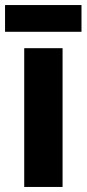

<svg xmlns="http://www.w3.org/2000/svg" viewBox="-36 -741 343 761"><path d="M212 0H60V-550H212ZM287 -721V-615H-16V-721Z"/></svg>

Font: Noto Sans Arabic UI Cn XBd
Style: Regular
Weight: 800
Width: 3
Designer: Monotype Design Team, Nadine Chahine and Nizar Qandah
Foundry: Monotype Imaging Inc.
Version: Version 2.010; ttfautohint (v1.8.4.7-5d5b)